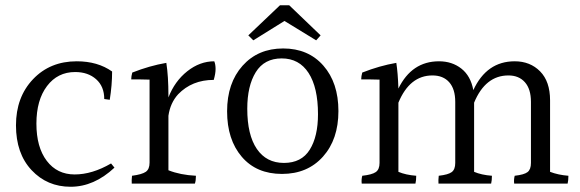

<svg xmlns="http://www.w3.org/2000/svg" viewBox="-20 -750 2214 733"><path d="M417 -110Q339 -37 249.5 -37Q160 -37 100.5 -100.5Q41 -164 41 -271.5Q41 -379 106 -447.5Q171 -516 273 -516Q353 -516 408 -477Q408 -425 399 -369L378 -372Q378 -420 347 -447.5Q316 -475 267 -475Q200 -475 159.5 -421.5Q119 -368 119 -278Q119 -188 158.5 -136Q198 -84 265 -84Q332 -84 404 -126Z M623 -385V-378Q647 -440 695 -478Q743 -516 798 -516Q803 -504 803 -486.5Q803 -469 796 -445Q713 -445 660 -390Q630 -357 623 -308V-100Q668 -82 728 -79Q728 -60 724 -49H483Q482 -61 484 -79Q522 -84 536.5 -94Q551 -104 551 -129V-446Q522 -447 506 -447Q490 -447 481 -447Q481 -459 485 -473Q551 -499 615 -510Q623 -459 623 -385Z M1194 -314Q1194 -416 1158 -471.5Q1122 -527 1055.5 -527Q989 -527 956.5 -474.5Q924 -422 924 -335Q924 -235 960.5 -181.5Q997 -128 1064 -128Q1131 -128 1162.5 -178.5Q1194 -229 1194 -314ZM1061 -565Q1157 -565 1214.5 -499.5Q1272 -434 1272 -326Q1272 -218 1213 -152Q1154 -86 1056.5 -86Q959 -86 903 -151.5Q847 -217 847 -325Q847 -433 906 -499Q965 -565 1061 -565ZM1204 -615 1187 -596 1066 -670 947 -596 928 -615 1049 -730H1084Z M2080 -367V-94Q2111 -82 2150 -79Q2150 -61 2147 -49H1943Q1941 -64 1945 -79Q1981 -83 1994 -93Q2007 -103 2007 -128V-361Q2007 -410 1984 -436Q1961 -462 1921 -462Q1833 -462 1790 -358V-94Q1818 -82 1858 -79Q1858 -61 1855 -49H1654Q1653 -61 1655 -79Q1691 -83 1704.5 -93Q1718 -103 1718 -128V-361Q1718 -410 1695 -436Q1672 -462 1631 -462Q1544 -462 1501 -358V-94Q1529 -82 1569 -79Q1569 -61 1566 -49H1361Q1359 -64 1363 -79Q1400 -83 1414.5 -93Q1429 -103 1429 -128V-446Q1400 -447 1384 -447Q1368 -447 1359 -447Q1359 -459 1363 -473Q1429 -499 1493 -510Q1499 -472 1501 -412Q1552 -516 1656 -516Q1706 -516 1741.5 -488Q1777 -460 1787 -406Q1838 -516 1945 -516Q2004 -516 2042 -477.5Q2080 -439 2080 -367Z"/></svg>

Font: Halant
Style: Regular
Weight: 400
Designer: Hitesh Malaviya (Devanagari), Satya Rajpurohit (Latin)
Foundry: Indian Type Foundry
Version: Version 1.100;PS 1.0;hotconv 1.0.78;makeotf.lib2.5.61930; tt